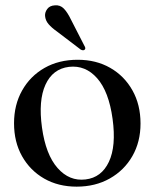

<svg xmlns="http://www.w3.org/2000/svg" viewBox="-20 -687 578 718"><path d="M270.5 -463.5Q339.5 -463.5 392.2 -433.2Q445 -403 475.2 -349.2Q505.5 -295.5 505.5 -225Q505.5 -156.5 475 -103.2Q444.5 -50 390.5 -19.5Q336.5 11 266.5 11Q198 11 145.2 -19.2Q92.5 -49.5 62.5 -102.8Q32.5 -156 32.5 -226Q32.5 -295 62.8 -348.8Q93 -402.5 146.5 -433Q200 -463.5 270.5 -463.5ZM300 -16Q359.5 -23 387.2 -81.8Q415 -140.5 401 -242.5Q387 -345 343.2 -394.5Q299.5 -444 238 -437Q177 -429.5 150 -370.2Q123 -311 137 -210Q151 -109 195.2 -58.8Q239.5 -8.5 300 -16ZM245 -614.5 296 -515Q301.5 -506 297 -501.5Q291.5 -496.5 282 -501.5L192 -570Q173.5 -583 161.8 -596.5Q150 -610 148.5 -627.5Q147.5 -641 156.8 -653.5Q166 -666 185 -667Q205 -669 218.8 -654.8Q232.5 -640.5 245 -614.5Z"/></svg>

Font: Fraunces 72pt S000
Style: Regular
Weight: 400
Version: Version 1.000; ttfautohint (v1.8.3)